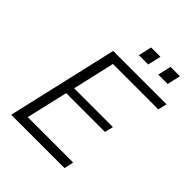

<svg xmlns="http://www.w3.org/2000/svg" viewBox="-237 -996 1130 1130"><g transform="rotate(45 328.0 -431.0)"><path d="M336.4 -779.3 355.5 -862.3H433.1L414.1 -779.3ZM498 -779.3 517.1 -862.3H595.2L576.2 -779.3ZM53.2 0 211.9 -689.9H655.8L643.1 -634.8H265.1L205.1 -372.1H527.8L515.1 -318.8H191.9L131.8 -59.1H509.8L497.1 0Z"/></g></svg>

Font: HK Grotesk Light Italic
Style: Regular
Weight: 300
Italic angle: -13°
Designer: Alfredo Marco Pradil and Stefan Peev
Foundry: Hanken Design Co.
Version: Version 1.000;PS 001.000;hotconv 1.0.88;makeotf.lib2.5.64775